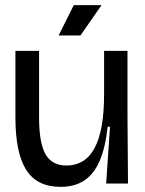

<svg xmlns="http://www.w3.org/2000/svg" viewBox="-20 -714 563 747"><path d="M215 13Q124 13 82 -53Q40 -119 40 -257V-516H132V-258Q132 -158 157 -114Q182 -70 239 -70Q274 -70 301.5 -86.5Q329 -103 347.5 -137Q366 -171 375.5 -223.5Q385 -276 385 -349V-516H476V-264L478 0H393L408 -221H399Q390 -139 367.5 -87.5Q345 -36 307.5 -11.5Q270 13 215 13ZM293 -576H208L267 -694H375Z"/></svg>

Font: Bricolage Grotesque 96pt
Style: Regular
Weight: 400
Version: Version 1.001;gftools[0.9.33.dev8+g029e19f]